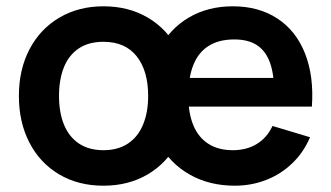

<svg xmlns="http://www.w3.org/2000/svg" viewBox="-20 -575 1053 610"><path d="M726.2 15Q645.2 15 582.8 -20.3Q520.3 -55.7 485.6 -119.3Q450.8 -182.9 450.8 -264.2Q450.8 -351.3 484.8 -417.2Q518.7 -483.2 579.6 -519.1Q640.5 -555 719.5 -555Q802.3 -555 861.5 -516Q920.8 -477.1 949.2 -404.9Q977.6 -332.8 970.9 -236.3H851.3V-280.3Q851 -339.5 837.5 -376.6Q823.9 -413.7 796.1 -431.7Q768.2 -449.7 724.5 -449.7Q675.6 -449.7 643 -429.2Q610.4 -408.8 594.4 -368.9Q578.3 -329 578.3 -270Q578.3 -215.2 594.4 -176.7Q610.4 -138.2 642.2 -118Q673.9 -97.8 719.5 -97.8Q763.5 -97.8 795.9 -117.6Q828.3 -137.4 845.8 -174.8L965 -139Q944.7 -90.9 908.5 -56.2Q872.3 -21.4 825.3 -3.2Q778.2 15 726.2 15ZM540.3 -236.3V-327.5H912V-236.3ZM308.7 15Q228.5 15 167.6 -21.2Q106.7 -57.4 73.3 -122.2Q40 -186.9 40 -270.2Q40 -353.9 73.8 -418.6Q107.7 -483.2 168.8 -519.1Q230 -555 308.7 -555Q388.9 -555 450 -518.8Q511.2 -482.7 544.7 -417.8Q578.2 -353 578.2 -270.2Q578.2 -186.7 544.4 -122Q510.7 -57.2 449.5 -21.1Q388.3 15 308.7 15ZM308.7 -97.8Q355.2 -97.8 387.1 -119.3Q419 -140.8 434.8 -179.8Q450.7 -218.8 450.7 -270.2Q450.7 -350.2 414.2 -396.2Q377.7 -442.2 308.7 -442.2Q261.2 -442.2 229.8 -420.8Q198.2 -399.5 182.9 -360.9Q167.5 -322.2 167.5 -270.2Q167.5 -217 183.6 -178.2Q199.8 -139.5 231.2 -118.7Q262.8 -97.8 308.7 -97.8Z"/></svg>

Font: Manrope
Style: Regular
Weight: 400
Designer: Mikhail Sharanda
Foundry: Mikhail Sharanda
Version: Version 4.503